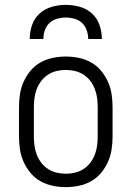

<svg xmlns="http://www.w3.org/2000/svg" viewBox="-20 -760 540 788"><path d="M250 8Q223 8 196.5 2.5Q170 -3 146.5 -16Q123 -29 105.5 -50Q88 -71 77 -95.5Q66 -120 62 -146.5Q58 -173 58 -200V-320Q58 -347 62 -373.5Q66 -400 77 -424.5Q88 -449 105.5 -470Q123 -491 146.5 -504Q170 -517 196.5 -522.5Q223 -528 250 -528Q277 -528 303.5 -522.5Q330 -517 353.5 -504Q377 -491 394.5 -470Q412 -449 423 -424.5Q434 -400 438 -373.5Q442 -347 442 -320V-200Q442 -173 438 -146.5Q434 -120 423 -95.5Q412 -71 394.5 -50Q377 -29 353.5 -16Q330 -3 303.5 2.5Q277 8 250 8ZM250 -47Q269 -47 288 -51.5Q307 -56 323 -66.5Q339 -77 350.5 -92Q362 -107 369 -125Q376 -143 378.5 -162Q381 -181 381 -200V-320Q381 -339 378.5 -358Q376 -377 369 -395Q362 -413 350.5 -428Q339 -443 323 -453.5Q307 -464 288 -468.5Q269 -473 250 -473Q231 -473 212 -468.5Q193 -464 177 -453.5Q161 -443 149.5 -428Q138 -413 131 -395Q124 -377 121.5 -358Q119 -339 119 -320V-200Q119 -181 121.5 -162Q124 -143 131 -125Q138 -107 149.5 -92Q161 -77 177 -66.5Q193 -56 212 -51.5Q231 -47 250 -47ZM102 -600Q102 -629 111.5 -657Q121 -685 142.5 -704.5Q164 -724 192.5 -732Q221 -740 250 -740Q279 -740 307.5 -732Q336 -724 357.5 -704.5Q379 -685 388.5 -657Q398 -629 398 -600H342Q342 -618 336 -635.5Q330 -653 317 -665.5Q304 -678 286 -683Q268 -688 250 -688Q232 -688 214 -683Q196 -678 183 -665.5Q170 -653 164 -635.5Q158 -618 158 -600Z"/></svg>

Font: Iosevka Fixed SS04 Light
Style: Regular
Weight: 300
Monospace: yes
Designer: Belleve Invis
Foundry: Belleve Invis
Version: Version 32.5.0